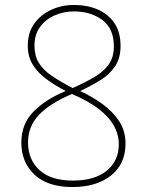

<svg xmlns="http://www.w3.org/2000/svg" viewBox="-20 -744 591 774"><path d="M272 10Q172 10 119 -40Q66 -90 66 -169Q66 -245 116 -295Q166 -345 245 -377Q201 -400 166.5 -425.5Q132 -451 112 -483.5Q92 -516 92 -560Q92 -612 118 -648.5Q144 -685 186.5 -704.5Q229 -724 279 -724Q332 -724 374.5 -705.5Q417 -687 441.5 -650.5Q466 -614 466 -559Q466 -510 444 -477Q422 -444 385 -421Q348 -398 303 -377Q351 -355 392.5 -325Q434 -295 460 -256Q486 -217 486 -165Q486 -83 427.5 -36.5Q369 10 272 10ZM273 -389Q320 -410 357.5 -431.5Q395 -453 417 -482.5Q439 -512 439 -557Q439 -629 392.5 -663.5Q346 -698 278 -698Q237 -698 200.5 -682Q164 -666 141.5 -635.5Q119 -605 119 -560Q119 -520 136 -491.5Q153 -463 187 -439.5Q221 -416 273 -389ZM273 -16Q362 -16 410.5 -56Q459 -96 459 -162Q459 -285 270 -365Q182 -328 137.5 -281.5Q93 -235 93 -170Q93 -100 139.5 -58Q186 -16 273 -16Z"/></svg>

Font: Noto Sans Oriya Thin
Style: Regular
Weight: 100
Designer: Amélie Bonet and Sol Matas
Foundry: Google LLC
Version: Version 2.006; ttfautohint (v1.8.4.7-5d5b)